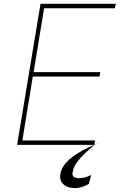

<svg xmlns="http://www.w3.org/2000/svg" viewBox="-20 -747 624 990"><path d="M68.2 0 188.9 -727.3H576.7L572.4 -704.5H207.4L153.4 -375H497.2L492.9 -352.3H149.1L95.2 -22.7H470.2L465.9 0ZM365.1 223Q324.2 222.3 302.7 198.9Q281.2 175.4 296.9 129.3Q311.1 93.4 357.8 58.8Q404.5 24.1 505.7 -18.5L465.9 0Q442.5 20.6 418.5 43Q394.5 65.3 377 89.3Q359.4 113.3 355.1 139.2Q351.6 153.4 357.4 162.3Q363.3 171.2 389.2 171.9Q409.1 171.2 424.7 165.8Q440.3 160.5 450.3 154.8L437.5 201.7Q426.5 208.5 407.3 215.4Q388.1 222.3 365.1 223Z"/></svg>

Font: Inter UI Thin
Style: Italic
Weight: 100
Italic angle: -9.39999°
Designer: Rasmus Andersson
Foundry: rsms
Version: 3.2;8d6f07862